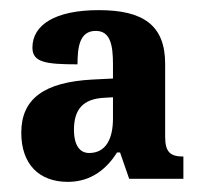

<svg xmlns="http://www.w3.org/2000/svg" viewBox="-20 -739 402 379"><path d="M114 -380C160 -380 191 -406 211 -438H217L235 -386H342V-430C316 -430 306 -439 306 -469V-613C306 -689 263 -719 175 -719C89 -719 44 -690 44 -645C44 -616 70 -612 133 -612C133 -646 137 -678 169 -678C198 -678 203 -650 203 -612V-584L163 -582C67 -577 22 -544 22 -477C22 -415 57 -380 114 -380ZM156 -437C139 -437 126 -450 126 -483C126 -522 143 -544 186 -546L203 -547V-505C203 -465 189 -437 156 -437Z"/></svg>

Font: Noto Serif Hebrew ExtraCondensed ExtraBold
Style: Regular
Weight: 800
Width: 2
Designer: Monotype Design Team
Foundry: Monotype Imaging Inc.
Version: Version 2.004